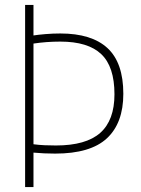

<svg xmlns="http://www.w3.org/2000/svg" viewBox="-20 -760 572 780"><path d="M82 0V-740H116V-616Q135.5 -619 165 -621.5Q194.5 -624 225 -624Q352.5 -624 416.8 -564.5Q481 -505 481 -379Q481 -260 414.2 -198Q347.5 -136 204 -136Q181 -136 159.5 -137Q138 -138 116 -140V0ZM207 -169Q329.5 -169 387.2 -220.2Q445 -271.5 445 -377Q445 -489.5 391.2 -540.2Q337.5 -591 225 -591Q196.5 -591 169.5 -589Q142.5 -587 116 -583V-174Q138.5 -171 161.2 -170Q184 -169 207 -169Z"/></svg>

Font: Encode Sans Condensed Thin
Style: Regular
Weight: 100
Width: 3
Designer: Multiple Designers
Foundry: Impallari Type
Version: Version 3.002